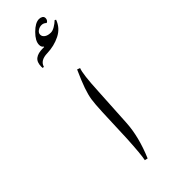

<svg xmlns="http://www.w3.org/2000/svg" viewBox="-478 -1304 1307 1307"><g transform="rotate(-45 175.0 -651.0)"><path d="M101.1 -106.4Q110.8 -150.4 118.7 -295.4L128.4 -543.9Q131.8 -620.6 137.5 -657Q143.1 -693.4 159.9 -742.2Q176.8 -791 211.9 -869.1L232.9 -861.3Q216.3 -820.8 208.5 -659.2L192.4 -377Q185.5 -248 123 -101.1ZM210.9 -1103ZM211.9 -997.6ZM103 58.1ZM161.6 -1139.2Q154.8 -1144.5 150.9 -1151.1Q147 -1157.7 147 -1170.9Q147 -1207.5 190.9 -1251.5Q234.9 -1295.4 271 -1295.4Q285.6 -1295.4 296.6 -1288.6Q307.6 -1281.7 307.6 -1267.6Q307.6 -1257.8 302.7 -1250.2Q297.9 -1242.7 292 -1240.2H287.6Q273.4 -1254.4 253.4 -1254.4Q234.9 -1254.4 218 -1242.9Q201.2 -1231.4 201.2 -1213.9Q201.2 -1196.3 218 -1184.3Q234.9 -1172.4 263.7 -1172.4Q280.3 -1172.4 302.2 -1185.3Q324.2 -1198.2 341.3 -1214.8L350.1 -1209.5Q328.6 -1149.9 271.2 -1121.3Q213.9 -1092.8 145.8 -1090.8Q77.6 -1088.9 64.5 -1041.5H53.7Q53.7 -1046.9 52.7 -1054.7Q52.7 -1097.7 76.9 -1116.7Q101.1 -1135.7 147.9 -1135.7H161.1ZM211.9 -1359.9ZM211.9 -1141.6ZM211.9 -971.2ZM211.9 -1194.3ZM211.9 -1289.6ZM211.9 -1067.9Z"/></g></svg>

Font: Noto Nastaliq Urdu
Style: Regular
Weight: 400
Designer: Monotype Design Team
Foundry: Monotype Imaging Inc.
Version: Version 1.02 uh